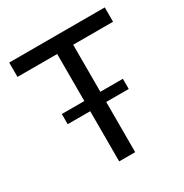

<svg xmlns="http://www.w3.org/2000/svg" viewBox="-168 -863 957 997"><g transform="rotate(-30 310.0 -365.0)"><path d="M493 -362V-301H358V0H262V-301H127V-362H262V-644H24V-730H597V-644H358V-362Z"/></g></svg>

Font: Nacelle
Style: Regular
Weight: 400
Designer: Sora Sagano
Foundry: Sora Sagano
Version: Version 1.000;FEAKit 1.0